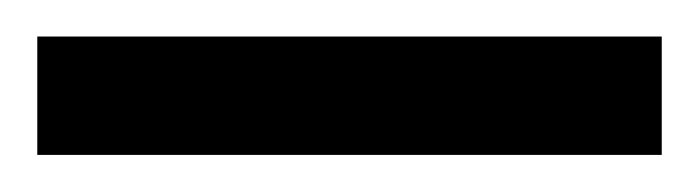

<svg xmlns="http://www.w3.org/2000/svg" viewBox="-20 -669 375 103"><path d="M0 -585.9V-649.4H335V-585.9Z"/></svg>

Font: Charis SIL Am
Style: Regular
Weight: 400
Foundry: SIL International
Version: Version 5.000